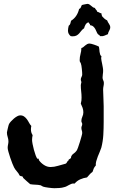

<svg xmlns="http://www.w3.org/2000/svg" viewBox="-20 -947 616 1000"><path d="M520 -312Q520 -278.8 518.1 -244.6Q516.1 -210.4 507.8 -178.2Q504.9 -168.5 499.5 -156.2Q494.1 -144 489.3 -131.6Q484.4 -119.1 481.2 -107.2Q478 -95.2 479 -85Q472.2 -78.1 468.3 -69.6Q464.4 -61 461.9 -51.8Q453.6 -46.4 447 -38.6Q440.4 -30.8 433.1 -22.9Q415 -20.5 397.9 -12.9Q380.9 -5.4 369.1 8.8H365.2Q357.9 8.3 351.6 10.7Q345.2 13.2 339.1 16.6Q333 20 326.9 23.2Q320.8 26.4 314 27.8Q303.2 31.2 288.8 32.2Q274.4 33.2 263.2 33.2Q258.8 33.2 250.2 32.5Q241.7 31.7 232.7 30.5Q223.6 29.3 215.6 27.8Q207.5 26.4 204.1 24.9Q201.2 23.4 198 21.5Q194.8 19.5 191.9 18.1Q178.2 15.1 164.3 14.9Q150.4 14.6 137.2 12.2Q127.4 4.4 118.7 -3.9Q109.9 -12.2 101.1 -20L98.1 -26.9Q94.2 -29.3 90.1 -29.5Q85.9 -29.8 82 -33.2Q77.6 -43.5 68.4 -53.7Q59.1 -64 53.2 -75.2Q49.8 -81.5 44.2 -95.7Q38.6 -109.9 33.2 -126Q27.8 -142.1 23.9 -156.2Q20 -170.4 20 -176.8Q20 -186 22 -194.3Q23.9 -202.6 23.9 -210.9Q23.9 -222.2 20 -233.6Q16.1 -245.1 16.1 -256.8Q16.1 -258.3 17.6 -264.9Q19 -271.5 20.8 -279.1Q22.5 -286.6 24.2 -293Q25.9 -299.3 26.9 -300.8Q29.8 -306.6 36.9 -314.5Q43.9 -322.3 52.2 -329.3Q60.5 -336.4 69.3 -341.3Q78.1 -346.2 85 -346.2Q97.2 -346.2 105.5 -340.3Q113.8 -334.5 119.9 -326.2Q126 -317.9 131.1 -308.1Q136.2 -298.3 143.1 -291Q142.1 -286.6 141.6 -282Q141.1 -277.3 141.1 -272.9Q141.1 -256.3 149.9 -243.2Q147 -229 147 -217.8Q147 -210.9 149.7 -196.8Q152.3 -182.6 156.5 -167.2Q160.6 -151.9 165.5 -138.4Q170.4 -125 174.8 -120.1H182.1V-113.8Q191.9 -99.1 208.5 -88.1Q225.1 -77.1 243.2 -77.1Q261.7 -77.1 282 -83.3Q302.2 -89.4 320.8 -94.2Q324.2 -95.2 325.9 -97.7Q327.6 -100.1 329.1 -102.5Q330.6 -105 332 -107.4Q333.5 -109.9 336.9 -110.8Q336.4 -114.7 338.9 -116.5Q341.3 -118.2 344 -119.6Q346.7 -121.1 348.6 -123Q350.6 -125 350.1 -129.9Q354 -140.6 363 -146.7Q372.1 -152.8 378.9 -162.1Q381.8 -166 386.7 -179.4Q391.6 -192.9 396.2 -208Q400.9 -223.1 404.5 -236.6Q408.2 -250 408.2 -253.9Q408.2 -261.7 406 -267.8Q403.8 -273.9 403.8 -280.8Q403.8 -286.1 406 -290.8Q408.2 -295.4 408.2 -300.8Q408.2 -304.7 406 -308.6Q403.8 -312.5 403.8 -316.9Q403.8 -328.1 408.9 -339.1Q414.1 -350.1 414.1 -361.8Q414.1 -374 410.2 -385.3Q406.2 -396.5 400.9 -407.2Q403.3 -415.5 404.1 -423.6Q404.8 -431.6 404.8 -439Q404.8 -455.6 402.8 -471.4Q400.9 -487.3 400.9 -503.9Q400.9 -508.3 402.3 -512Q403.8 -515.6 403.8 -520Q403.8 -522.5 402.3 -525.4Q400.9 -528.3 400.9 -533.2Q400.9 -540 404.5 -546.1Q408.2 -552.2 408.2 -559.1Q408.2 -564 407.7 -571.8Q407.2 -579.6 406.2 -588.1Q405.3 -596.7 404.1 -604.7Q402.8 -612.8 400.9 -617.2Q399.9 -620.1 398.7 -621.6Q397.5 -623 396.7 -624.5Q396 -626 395.5 -627.9Q395 -629.9 395 -633.8Q395 -650.4 399.4 -665.8Q403.8 -681.2 403.8 -696.8Q409.7 -698.2 414.3 -702.1Q418.9 -706.1 423.8 -710.2Q428.7 -714.4 434.1 -717.3Q439.5 -720.2 446.8 -720.2Q450.2 -720.2 457.3 -718.3Q464.4 -716.3 471.7 -713.9Q479 -711.4 485.6 -708.7Q492.2 -706.1 495.1 -704.1Q496.6 -699.7 497.1 -692.1Q497.6 -684.6 498.5 -677.2Q499.5 -669.9 501.5 -663.6Q503.4 -657.2 507.8 -654.8Q508.8 -652.3 507.8 -649.9Q506.8 -647.5 506.8 -645Q506.8 -639.2 508.5 -631.1Q510.3 -623 512 -614.3Q513.7 -605.5 515.4 -596.2Q517.1 -586.9 517.1 -578.1Q517.1 -568.8 515.6 -560.5Q514.2 -552.2 514.2 -543Q514.2 -535.6 517.6 -528.8Q521 -522 521 -515.1Q521 -505.9 519 -497.6Q517.1 -489.3 517.1 -480Q517.1 -458 518.6 -437Q520 -416 520 -394ZM554.2 -804.7Q554.2 -799.8 552.5 -795.4Q550.8 -791 548.6 -786.9Q546.4 -782.7 544.4 -778.3Q542.5 -773.9 542 -769Q532.2 -765.1 524.4 -761.5Q516.6 -757.8 506.3 -758.8H500Q500.5 -760.7 499.3 -762.2Q498 -763.7 496.6 -764.6Q495.1 -765.6 493.2 -766.6Q491.2 -767.6 490.2 -769Q485.8 -773.9 483.2 -781.2Q480.5 -788.6 476.3 -795.9Q472.2 -803.2 466.1 -808.8Q460 -814.5 449.2 -815.9Q449.2 -821.3 446 -823.7Q442.9 -826.2 440.9 -831.1Q430.7 -827.6 425.5 -818.6Q420.4 -809.6 418 -799.8Q409.2 -793.9 403.8 -786.9Q398.4 -779.8 392.6 -773.2Q386.7 -766.6 378.9 -762.2Q371.1 -757.8 357.9 -757.8Q355 -757.8 352.8 -758.3Q350.6 -758.8 348.1 -758.8Q341.3 -764.6 337.6 -771.7Q334 -778.8 334 -787.6Q334 -793.9 335.2 -800.3Q336.4 -806.6 337.9 -813Q344.2 -816.9 346.4 -824.5Q348.6 -832 350.1 -838.9Q367.2 -849.6 377.4 -865.5Q387.7 -881.3 392.1 -900.9Q396 -901.4 397.9 -903.8Q399.9 -906.2 401.4 -909.4Q402.8 -912.6 403.8 -915.8Q404.8 -918.9 407.2 -920.9Q407.7 -921.4 412.1 -922.4Q416.5 -923.3 421.4 -924.3Q426.3 -925.3 430.4 -926Q434.6 -926.8 435.1 -926.8Q440.9 -926.8 445.6 -923.8Q450.2 -920.9 454.6 -917Q459 -913.1 463.6 -909.7Q468.3 -906.2 474.1 -905.8Q476.6 -899.9 481.2 -895.3Q485.8 -890.6 487.3 -884.8Q493.2 -884.8 497.6 -881.3Q502 -877.9 508.3 -877.9V-876Q507.3 -872.6 509.5 -870.8Q511.7 -869.1 510.3 -863.8Q516.1 -856.9 522.9 -850.8Q529.8 -844.7 538.1 -840.8Q539.6 -835.9 542.2 -831.5Q544.9 -827.1 547.6 -823Q550.3 -818.8 552.2 -814.5Q554.2 -810.1 554.2 -804.7Z"/></svg>

Font: Margarine
Style: Regular
Weight: 400
Designer: Astigmatic (AOETI)
Foundry: Astigmatic (AOETI)
Version: Version 1.000